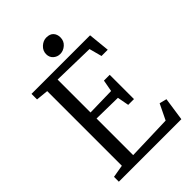

<svg xmlns="http://www.w3.org/2000/svg" viewBox="-266 -1057 1175 1175"><g transform="rotate(-45 322.0 -469.0)"><path d="M50 0ZM132 -56V-702L52 -710V-758H559L573 -619H519L497 -701L227 -707V-422L409 -426L423 -502H473V-292H423L409 -367L227 -370V-53L517 -62L566 -163L613 -151L591 0H50V-42ZM422 -877Q422 -846 399.5 -826Q377 -806 349 -806Q324 -806 305.5 -822.5Q287 -839 287 -866Q287 -896 310 -917Q333 -938 360 -938Q391 -938 406.5 -921Q422 -904 422 -877Z"/></g></svg>

Font: Martel DemiBold
Style: Regular
Weight: 600
Designer: Dan Reynolds
Foundry: Dan Reynolds
Version: Version 1.001; ttfautohint (v1.1) -l 5 -r 5 -G 72 -x 0 -D la